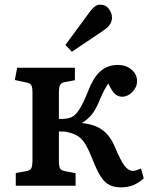

<svg xmlns="http://www.w3.org/2000/svg" viewBox="-20 -801 649 828"><path d="M504 7Q473 7 452.5 -3Q432 -13 415 -39Q398 -65 379 -114Q363 -154 349.5 -177Q336 -200 319 -212Q302 -224 276 -230Q267 -233 257 -233.5Q247 -234 234 -234V-107Q234 -84 239 -75Q244 -66 259 -63L306 -54V0H48V-55L94 -63Q110 -66 115 -75.5Q120 -85 120 -111V-402Q120 -425 115 -433.5Q110 -442 95 -445L44 -456L54 -509H303V-455L260 -447Q244 -444 239 -434.5Q234 -425 234 -399V-288Q267 -287 287 -295Q305 -303 321.5 -328Q338 -353 360 -408Q383 -468 414 -494.5Q445 -521 488 -521Q523 -521 547 -501Q571 -481 571 -451Q571 -425 551 -404.5Q531 -384 507 -384Q488 -384 475 -396.5Q462 -409 447 -441Q438 -428 429.5 -412Q421 -396 408 -365Q393 -329 376.5 -308Q360 -287 335 -272V-270Q387 -265 421 -241Q455 -217 477 -164Q501 -107 517.5 -85.5Q534 -64 555 -64Q563 -64 588 -74L600 -32Q558 7 504 7ZM290 -578 262 -607 368 -751Q390 -781 411 -781Q436 -781 449.5 -762.5Q463 -744 463 -725Q463 -694 427 -670Z"/></svg>

Font: Literata 12pt Medium
Style: Regular
Weight: 500
Designer: Latin by Veronika Burian and Jose Scaglione. Greek by Irene Vlachou. Cyrillic by Vera Evstafieva.
Foundry: TypeTogether
Version: Version 3.002